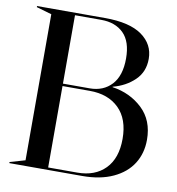

<svg xmlns="http://www.w3.org/2000/svg" viewBox="-80 -785 791 857"><g transform="rotate(10 315.5 -356.0)"><path d="M19 -5 88 -25V-687L19 -707V-712H327Q439 -712 495 -672Q551 -632 551 -566Q551 -507 511.5 -469Q472 -431 414 -416V-414Q495 -402 550.5 -349.5Q606 -297 606 -209Q606 -148 576.5 -101Q547 -54 489 -27Q431 0 349 0H19ZM325 -11Q405 -11 451.5 -58.5Q498 -106 498 -194Q498 -284 449 -332Q400 -380 317 -380H193V-11ZM314 -391Q376 -391 413.5 -431.5Q451 -472 451 -550Q451 -627 413.5 -664Q376 -701 312 -701H193V-391Z"/></g></svg>

Font: Nyght Serif
Style: Regular
Weight: 400
Designer: Maksym Kobuzan
Version: Version 0.410;July 4, 2025;FontCreator 15.0.0.2958 64-bit